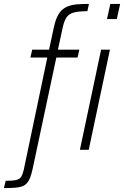

<svg xmlns="http://www.w3.org/2000/svg" viewBox="-90 -763 632 978"><path d="M-70 195 -61 158Q-24 158 -6.5 153.5Q11 149 18.5 136.5Q26 124 31 102L151 -470H65L74 -510H160L183 -618Q190 -652 200 -674.5Q210 -697 224 -710.5Q238 -724 258 -731.5Q278 -739 303.5 -741Q329 -743 363 -743L355 -706Q312 -706 287 -699.5Q262 -693 249.5 -675Q237 -657 230 -625L205 -510H314L305 -470H197L78 89Q72 119 64.5 139Q57 159 46.5 170.5Q36 182 20.5 187Q5 192 -17 193.5Q-39 195 -70 195ZM455 -666 472 -743H522L505 -666ZM317 0 425 -510H470L362 0Z"/></svg>

Font: Saira SemiCondensed ExtraLight
Style: Italic
Weight: 250
Width: 4
Italic angle: -12°
Designer: Hector Gatti with collaboration of the Omnibus-Type team
Foundry: Omnibus-Type
Version: Version 1.101